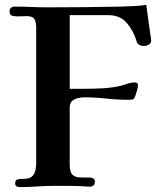

<svg xmlns="http://www.w3.org/2000/svg" viewBox="-20 -755 650 785"><path d="M598 -588Q598 -578 588 -572.5Q578 -567 569 -567Q558 -567 549.5 -571.5Q541 -576 538 -588Q525 -630 498 -661.5Q471 -693 423 -693H265V-392Q280 -392 295 -392Q310 -392 325 -392Q362 -392 399.5 -394Q437 -396 473 -404Q487 -408 502 -413Q517 -418 532 -418Q544 -418 544 -407Q544 -399 540.5 -386Q537 -373 534 -365Q530 -352 524.5 -349.5Q519 -347 506 -347Q460 -347 415 -352Q370 -357 324 -357Q303 -357 284 -348.5Q265 -340 265 -314V-82Q265 -52 276 -41Q287 -30 306 -29.5Q325 -29 347 -29Q355 -29 361.5 -25.5Q368 -22 368 -13Q368 8 347 8Q342 8 337 8Q332 8 327 7Q294 5 261 5Q228 5 196 5Q163 5 130 7.5Q97 10 64 10Q56 10 49 7.5Q42 5 42 -5Q42 -18 50.5 -21Q59 -24 72 -23.5Q85 -23 98 -26.5Q111 -30 119.5 -44.5Q128 -59 128 -91V-641Q128 -664 121 -676.5Q114 -689 89 -689Q80 -689 71.5 -688.5Q63 -688 54 -688Q42 -688 30.5 -690.5Q19 -693 19 -709Q19 -718 25 -723Q31 -728 39 -728Q74 -728 108.5 -726.5Q143 -725 177 -725Q325 -725 472 -728Q498 -729 525 -730Q552 -731 578 -735Q582 -706 586 -677Q590 -648 594 -619Q595 -612 596.5 -604Q598 -596 598 -588Z"/></svg>

Font: Kaisei HarunoUmi
Style: Bold
Weight: 700
Designer: Font-Kai, 金井和夫
Foundry: KAZUO KANAI
Version: Version 5.003